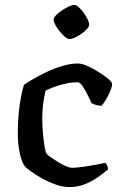

<svg xmlns="http://www.w3.org/2000/svg" viewBox="-20 -757 490 777"><path d="M261 0Q234 0 204.5 -10.5Q175 -21 148.5 -36Q122 -51 103.5 -64.5Q85 -78 80 -85Q68 -99 60 -137Q52 -175 52 -218Q52 -259 55.5 -296.5Q59 -334 65 -364.5Q71 -395 77 -414Q90 -423 114 -437Q138 -451 168.5 -465.5Q199 -480 232 -490Q265 -500 296 -500Q311 -500 333.5 -490Q356 -480 378.5 -466Q401 -452 416.5 -439Q432 -426 433 -420Q435 -411 427.5 -392Q420 -373 409.5 -355Q399 -337 390 -329Q380 -329 369.5 -332Q359 -335 351 -339Q345 -352 335 -372Q325 -392 314.5 -408Q304 -424 294 -424Q267 -424 241 -417.5Q215 -411 195 -403.5Q175 -396 165 -391Q162 -381 158.5 -362Q155 -343 153 -321Q151 -299 151 -280Q151 -247 154 -215Q157 -183 161 -161Q165 -139 169 -134Q171 -131 183 -122.5Q195 -114 211.5 -103.5Q228 -93 244.5 -85.5Q261 -78 272 -78Q288 -78 316.5 -82Q345 -86 371 -91Q397 -96 406 -98Q410 -95 413.5 -87.5Q417 -80 417 -71Q399 -56 375.5 -39.5Q352 -23 323.5 -11.5Q295 0 261 0ZM261 -599Q254 -599 243 -608Q232 -617 221.5 -630Q211 -643 204 -656Q197 -669 197 -677Q197 -685 206.5 -695Q216 -705 230 -714.5Q244 -724 258 -730.5Q272 -737 280 -737Q288 -737 298.5 -728Q309 -719 318.5 -705.5Q328 -692 334.5 -679Q341 -666 341 -657Q341 -650 332 -640Q323 -630 310 -620.5Q297 -611 283.5 -605Q270 -599 261 -599Z"/></svg>

Font: Texturina Medium
Style: Regular
Weight: 500
Designer: Guillermo Torres Carreño
Foundry: Omnibus-Type
Version: Version 1.003